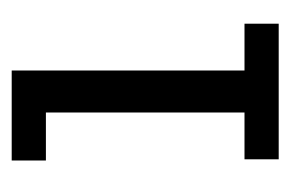

<svg xmlns="http://www.w3.org/2000/svg" viewBox="-102 -382 485 320"><g transform="rotate(-90 140.0 -222.5)"><path d="M34 -57H112V-388H32V-445H182V-57H260V0H34Z"/></g></svg>

Font: Zilla Slab Regular
Style: Regular
Weight: 400
Designer: Typotheque.com
Foundry: Typotheque type foundry
Version: Version 1.0; 2017